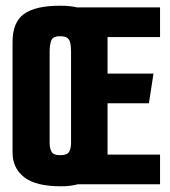

<svg xmlns="http://www.w3.org/2000/svg" viewBox="-20 -646 597 673"><path d="M194 7Q105 7 64.5 -25Q24 -57 24 -111V-499Q24 -568 64 -597Q104 -626 191 -626Q265 -626 303 -597Q341 -568 341 -498V-112Q341 -58 303 -25.5Q265 7 194 7ZM191 -102Q216 -102 222.5 -114.5Q229 -127 229 -143V-465Q229 -483 226.5 -495Q224 -507 216 -513Q208 -519 190 -519Q165 -519 159.5 -503.5Q154 -488 154 -466V-143Q154 -127 160.5 -114.5Q167 -102 191 -102ZM232 0V-620H541V-516H357V-388H518L502 -284H357V-104H541V0Z"/></svg>

Font: Smooch Sans Thin ExtraBold
Style: Regular
Weight: 800
Version: Version 1.010